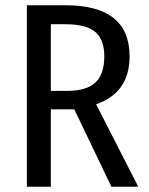

<svg xmlns="http://www.w3.org/2000/svg" viewBox="-20 -709 564 729"><path d="M403 0 262 -294H173V0H82V-689H229Q472 -689 472 -495Q472 -357 345 -313L505 0ZM173 -364H236Q308 -364 342 -395.5Q376 -427 376 -495Q376 -558 342 -587.5Q308 -617 228 -617H173Z"/></svg>

Font: Fira Sans Condensed
Style: Regular
Weight: 400
Width: 3
Designer: Carrois Corporate & Edenspiekermann AG
Foundry: Carrois Corporate GbR & Edenspiekermann AG
Version: Version 4.202;PS 004.202;hotconv 1.0.88;makeotf.lib2.5.64775